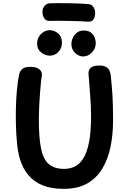

<svg xmlns="http://www.w3.org/2000/svg" viewBox="-20 -1193 808 1221"><path d="M101 -717Q106 -741 122 -754.5Q138 -768 174 -768Q211 -768 230.5 -752Q250 -736 246 -709Q243 -696 240 -665.5Q237 -635 234 -595Q231 -555 229 -512.5Q227 -470 227 -433Q227 -320 240.5 -251Q254 -182 289 -150.5Q324 -119 388 -119Q425 -119 456 -134Q487 -149 510 -186Q533 -223 546 -287.5Q559 -352 559 -451Q559 -527 553 -594.5Q547 -662 543 -723Q541 -747 556.5 -761.5Q572 -776 607 -776Q639 -777 655 -767Q671 -757 677.5 -741Q684 -725 685 -706Q688 -677 690.5 -649Q693 -621 695 -589.5Q697 -558 698 -518.5Q699 -479 699 -427Q699 -338 683 -259.5Q667 -181 630.5 -120.5Q594 -60 534 -26Q474 8 385 8Q306 8 251 -14.5Q196 -37 161 -78.5Q126 -120 108.5 -176Q91 -232 87 -299Q83 -338 81.5 -390Q80 -442 81 -499.5Q82 -557 87 -613.5Q92 -670 101 -717ZM298 -839Q266 -839 241 -860Q216 -881 216 -915Q216 -941 228 -960.5Q240 -980 258.5 -990.5Q277 -1001 296 -1001Q325 -1001 349.5 -980.5Q374 -960 374 -921Q374 -899 363.5 -880Q353 -861 335.5 -850Q318 -839 298 -839ZM509 -834Q480 -834 457 -857Q434 -880 434 -912Q434 -932 443 -952Q452 -972 469.5 -985.5Q487 -999 510 -999Q544 -999 561 -984Q578 -969 583.5 -950.5Q589 -932 589 -919Q589 -897 578 -877.5Q567 -858 548.5 -846Q530 -834 509 -834ZM296 -1060Q274 -1059 262 -1076Q250 -1093 250 -1119Q250 -1140 263.5 -1155.5Q277 -1171 296 -1172Q314 -1173 347 -1173Q380 -1173 418 -1172.5Q456 -1172 489 -1170.5Q522 -1169 540 -1167Q563 -1166 574 -1148.5Q585 -1131 585 -1111Q585 -1086 574 -1069.5Q563 -1053 540 -1055Q522 -1057 489 -1058Q456 -1059 418 -1060Q380 -1061 347 -1061Q314 -1061 296 -1060Z"/></svg>

Font: Playpen Sans SemiBold
Style: Regular
Weight: 600
Designer: Laura Meseguer, Veronika Burian, José Scaglione
Foundry: TypeTogether
Version: Version 1.001